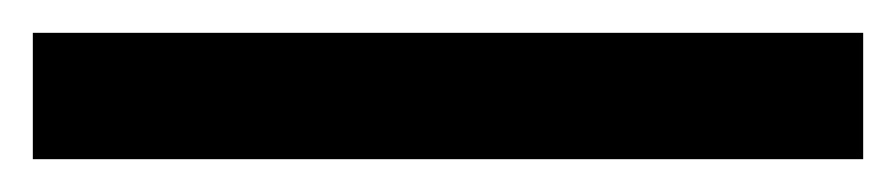

<svg xmlns="http://www.w3.org/2000/svg" viewBox="-23 -857 546 117"><path d="M503 -760H-3V-837H503Z"/></svg>

Font: Noto Sans Syriac Eastern Medium
Style: Regular
Weight: 500
Designer: Patrick Giasson and the Monotype Design Team
Foundry: Monotype Imaging Inc.
Version: Version 3.001